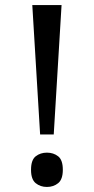

<svg xmlns="http://www.w3.org/2000/svg" viewBox="-20 -734 372 761"><path d="M139 -201 108 -714H224L193 -201ZM166 7Q140 7 121.5 -8Q103 -23 103 -61Q103 -100 121.5 -114.5Q140 -129 166 -129Q192 -129 210.5 -114.5Q229 -100 229 -61Q229 -23 210.5 -8Q192 7 166 7Z"/></svg>

Font: Noto Serif Ethiopic
Style: Regular
Weight: 400
Designer: Monotype Design Team
Foundry: Monotype Imaging Inc.
Version: Version 2.102